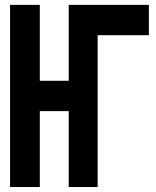

<svg xmlns="http://www.w3.org/2000/svg" viewBox="-20 -752 626 772"><path d="M20.5 0V-732.4H140.1V-427.2H256.3V-732.4H578.6V-610.4H372.6V0H256.3V-305.2H140.1V0Z"/></svg>

Font: Consola Mono
Style: Bold
Weight: 700
Monospace: yes
Designer: Wojciech Kalinowski "wmk69" (wmk69@o2.pl)
Foundry: Wojciech Kalinowski "wmk69" (wmk69@o2.pl)
Version: Version 2.1.0